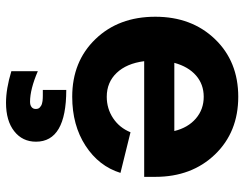

<svg xmlns="http://www.w3.org/2000/svg" viewBox="-104 -460 785 616"><g transform="rotate(90 288.0 -152.5)"><path d="M34.2 -258.8Q34.2 -375.5 106 -450.2Q177.7 -524.9 291 -524.9Q404.3 -524.9 476.1 -450.2Q547.9 -375.5 547.9 -258.8V-223.1H176.8Q184.1 -166.5 214.4 -134.8Q244.6 -103 291 -103Q329.1 -103 359.9 -123.5Q390.6 -144 404.8 -179.2L535.2 -147Q513.7 -77.6 448 -34.9Q382.3 7.8 291 7.8Q177.7 7.8 106 -66.7Q34.2 -141.1 34.2 -258.8ZM291 -414.1Q251 -414.1 222.7 -389.4Q194.3 -364.7 182.1 -319.8H400.9Q390.1 -363.8 360.8 -388.9Q331.5 -414.1 291 -414.1ZM209 203.1V118.2Q267.1 143.1 307.1 143.1Q317.9 143.1 324 138.2Q330.1 133.3 330.1 125Q330.1 120.6 328.9 117.2Q327.6 113.8 325 111.6Q322.3 109.4 319.8 107.7Q317.4 106 312.5 104.7Q307.6 103.5 304.4 103Q301.3 102.5 295.4 102.3Q289.6 102.1 286.6 102.1Q283.7 102.1 277.3 102.1Q271 102.1 269 102.1V26.9Q435.1 26.9 435.1 124Q435.1 167.5 401.6 193.8Q368.2 220.2 310.1 220.2Q265.6 220.2 209 203.1Z"/></g></svg>

Font: LT Superior
Style: Bold
Weight: 400
Designer: Daniel Lyons
Foundry: LyonsType
Version: Version 1.000